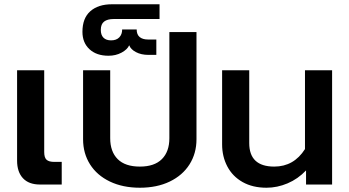

<svg xmlns="http://www.w3.org/2000/svg" viewBox="-20 -864 1635 899"><path d="M60 -112V-535H187V-152Q187 -126 198 -116Q209 -106 234 -106H269V0H167Q115 0 87.5 -29.5Q60 -59 60 -112Z M369 -212V-535H496V-217Q496 -154 531 -119Q566 -84 635 -84Q703 -84 738 -119Q773 -154 773 -217V-714H900V-212Q900 -146 867.5 -94.5Q835 -43 775 -14Q715 15 635 15Q555 15 494.5 -14Q434 -43 401.5 -94.5Q369 -146 369 -212Z M366 -715Q366 -779 403 -811.5Q440 -844 504 -844H727V-775H513Q483 -775 467.5 -763Q452 -751 452 -724Q452 -700 464.5 -687.5Q477 -675 500 -675Q525 -675 538.5 -689Q552 -703 552 -726H620Q620 -702 634 -690.5Q648 -679 673 -679H712V-607H675Q641 -607 616.5 -620Q592 -633 585 -652Q576 -632 549 -617.5Q522 -603 488 -603Q432 -603 399 -633.5Q366 -664 366 -715Z M1020 -188V-535H1147V-194Q1147 -84 1264 -84Q1356 -84 1408 -166V-535H1535V0H1413V-66Q1375 -26 1326.5 -5.5Q1278 15 1228 15Q1163 15 1116 -11.5Q1069 -38 1044.5 -84.5Q1020 -131 1020 -188Z"/></svg>

Font: Prompt Medium
Style: Regular
Weight: 500
Designer: Katatrad Team
Foundry: CadsonDemak
Version: Version 1.001